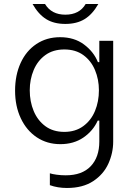

<svg xmlns="http://www.w3.org/2000/svg" viewBox="-20 -728 664 955"><path d="M228 193V134Q240 138 262 141Q284 144 307 144Q388 144 431 99Q474 54 474 -24V-128H466Q443 -77 395 -44Q347 -11 280 -11Q214 -11 163 -45Q112 -79 83.5 -139.5Q55 -200 55 -277Q55 -354 82.5 -414.5Q110 -475 161 -509Q212 -543 279 -543Q349 -543 397.5 -507Q446 -471 467 -419H474V-525H543V-24Q543 33 519 86Q495 139 443.5 173Q392 207 313 207Q267 207 228 193ZM472 -279Q472 -333 452.5 -379.5Q433 -426 394.5 -454Q356 -482 300 -482Q244 -482 205.5 -454Q167 -426 147.5 -379.5Q128 -333 128 -279Q128 -223 147.5 -176Q167 -129 205.5 -100.5Q244 -72 300 -72Q355 -72 394 -100.5Q433 -129 452.5 -176Q472 -223 472 -279ZM142 -708H204Q236 -655 305 -655Q375 -655 406 -708H469Q440 -657 401 -633Q362 -609 305 -609Q248 -609 209.5 -633Q171 -657 142 -708Z"/></svg>

Font: Be Vietnam Light
Style: Regular
Weight: 300
Designer: Gabriel Lam
Foundry: TypeRant
Version: Version 4.000